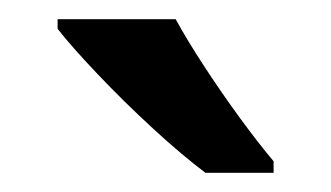

<svg xmlns="http://www.w3.org/2000/svg" viewBox="-20 -786 345 200"><path d="M163 -766Q175 -744 193 -716.5Q211 -689 230 -663Q249 -637 265 -618V-606H194Q170 -624 139.5 -652Q109 -680 81.5 -709Q54 -738 40 -756V-766Z"/></svg>

Font: Noto Sans Ol Chiki Medium
Style: Regular
Weight: 500
Designer: Monotype Design Team, Lewis McGuffie
Foundry: Monotype Imaging Inc.
Version: Version 2.003; ttfautohint (v1.8.4.7-5d5b)